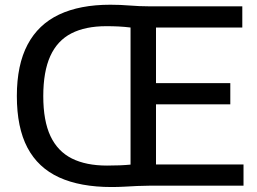

<svg xmlns="http://www.w3.org/2000/svg" viewBox="-20 -766 1060 792"><path d="M440.5 5.5Q311 5.5 224 -34.2Q137 -74 93.2 -156.8Q49.5 -239.5 49.5 -370Q49.5 -498.5 93.8 -582Q138 -665.5 223.8 -706Q309.5 -746.5 435 -746.5Q475.5 -746.5 515.8 -743.2Q556 -740 591 -740H979.5V-652.5H623.5V-87.5H984.5V0H595Q572.5 0 546.5 1.2Q520.5 2.5 493.5 4Q466.5 5.5 440.5 5.5ZM421.5 -83Q450 -83 474 -84Q498 -85 518.5 -87V-652.5Q493.5 -655.5 469.2 -656.8Q445 -658 418.5 -658Q332 -658 274.2 -628.2Q216.5 -598.5 187.5 -534.8Q158.5 -471 158.5 -369.5Q158.5 -267.5 188.2 -204.5Q218 -141.5 276.5 -112.2Q335 -83 421.5 -83ZM586.5 -335.5V-423H930V-335.5Z"/></svg>

Font: Encode Sans Condensed Thin Medium
Style: Regular
Weight: 500
Version: Version 3.002